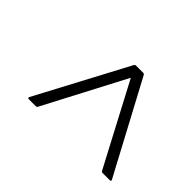

<svg xmlns="http://www.w3.org/2000/svg" viewBox="-74 -838 642 642"><g transform="rotate(45 247.5 -516.5)"><path d="M95 -350Q93 -350 91.5 -352Q90 -354 92 -357L263 -679Q265 -683 270 -683H303Q308 -683 310 -679L482 -357Q484 -354 483 -352Q482 -350 478 -350H445Q440 -350 438 -354L286 -642L135 -354Q133 -350 129 -350Z"/></g></svg>

Font: Sofia Sans ExtraLight
Style: Italic
Weight: 250
Italic angle: -9°
Version: Version 4.100-B